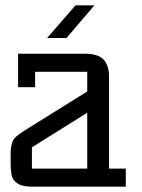

<svg xmlns="http://www.w3.org/2000/svg" viewBox="-20 -702 533 722"><path d="M390 -68V-414Q390 -456 369.5 -478Q349 -500 298 -500H48V-374H112V-432H308V-358L88 -221Q42 -193 33 -180Q20 -161 20 -125V-88Q20 -38 33 -23.5Q46 -9 62.5 -4.5Q79 0 105 0H453V-68ZM308 -68H100V-148L308 -278ZM264 -682H335L230 -559H157Z"/></svg>

Font: Kelly Slab
Style: Regular
Weight: 400
Designer: Denis Masharov
Foundry: Denis Masharov
Version: Version 1.001